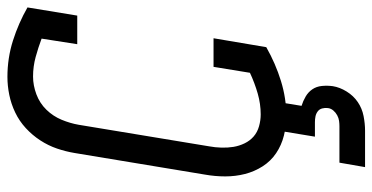

<svg xmlns="http://www.w3.org/2000/svg" viewBox="-263 -520 1003 517"><g transform="rotate(-90 238.5 -261.5)"><path d="M185 8Q158 8 132 1.5Q106 -5 84.5 -19.5Q63 -34 49 -56Q35 -78 28.5 -103.5Q22 -129 22 -156.5Q22 -184 27 -212L85 -562Q89 -586 97 -609.5Q105 -633 119 -654.5Q133 -676 152 -693.5Q171 -711 194 -722Q217 -733 241.5 -738Q266 -743 290 -743Q341 -743 388 -728Q435 -713 477 -689L455 -555H378L393 -651Q369 -660 343.5 -667Q318 -674 291 -674Q267 -674 243 -665Q219 -656 201.5 -638Q184 -620 174.5 -597Q165 -574 161 -551L103 -200Q100 -184 99.5 -167Q99 -150 101.5 -134.5Q104 -119 111 -104.5Q118 -90 129.5 -80Q141 -70 157 -65.5Q173 -61 189 -61Q217 -61 245 -69Q273 -77 301 -90L317 -188H394L370 -46Q326 -21 279 -6.5Q232 8 185 8ZM47 220 59 151H157Q164 151 171.5 150Q179 149 186.5 145Q194 141 199.5 134.5Q205 128 206 120Q207 112 205 104.5Q203 97 197 92.5Q191 88 183.5 86.5Q176 85 168 85H129L143 0H220L212 49Q225 53 237 60Q249 67 256.5 78Q264 89 265.5 103.5Q267 118 265 133Q262 152 250.5 170.5Q239 189 222 200.5Q205 212 184.5 216Q164 220 145 220Z"/></g></svg>

Font: Iosevka QP
Style: Italic
Weight: 400
Italic angle: -9°
Designer: Belleve Invis
Foundry: Belleve Invis
Version: Version 20.0.0; ttfautohint (v1.8.4)